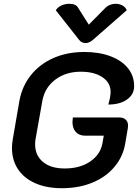

<svg xmlns="http://www.w3.org/2000/svg" viewBox="-20 -983 730 1012"><path d="M43 -204Q43 -225 48 -253L82 -450Q96 -528 142.5 -586.5Q189 -645 261.5 -677Q334 -709 424 -709Q503 -709 562.5 -686.5Q622 -664 654.5 -623.5Q687 -583 687 -529Q687 -485 649.5 -458.5Q612 -432 551 -432Q563 -475 563 -498Q563 -547 520 -576Q477 -605 406 -605Q326 -605 270.5 -562.5Q215 -520 203 -450L168 -253Q165 -238 165 -223Q165 -164 206.5 -129.5Q248 -95 321 -95Q401 -95 455 -131.5Q509 -168 520 -228L527 -268H428Q397 -268 379.5 -287.5Q362 -307 362 -340Q362 -348 364 -364H608Q630 -364 642.5 -352.5Q655 -341 655 -321Q655 -313 654 -309L640 -226Q628 -156 582.5 -102.5Q537 -49 466 -20Q395 9 306 9Q226 9 166.5 -17Q107 -43 75 -91Q43 -139 43 -204ZM537 -943Q546 -952 560 -957.5Q574 -963 589 -963Q609 -963 625.5 -954Q642 -945 648 -929L471 -774Q451 -756 431 -756Q409 -756 396 -774L274 -929Q285 -946 304.5 -954.5Q324 -963 345 -963Q380 -963 391 -943L448 -853Z"/></svg>

Font: K2D SemiBold
Style: Italic
Weight: 600
Italic angle: -10°
Designer: Katatrad Aksorn Co.,Ltd.
Foundry: Cadson Demak Co.,Ltd.
Version: Version 1.000; ttfautohint (v1.6)